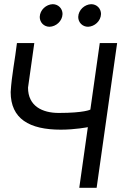

<svg xmlns="http://www.w3.org/2000/svg" viewBox="-20 -898 629 918"><path d="M279 -831C279 -857 259 -878 232 -878C201 -877 171 -851 170 -817C170 -791 190 -770 217 -770C248 -771 278 -797 279 -831ZM463 -831C463 -857 443 -878 416 -878C385 -877 355 -851 354 -817C354 -791 374 -770 401 -770C432 -771 462 -797 463 -831ZM271 -278C340 -278 400 -290 400 -290L359 0H442L540 -692H457L412 -374C412 -374 384 -358 261 -358C182 -358 114 -391 114 -479L144 -692H61C52 -614 36 -540 31 -458C31 -330 120 -278 271 -278Z"/></svg>

Font: Cantarell
Style: Oblique
Weight: 400
Italic angle: -8°
Designer: Dave Crossland
Version: Version 0.024